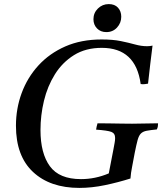

<svg xmlns="http://www.w3.org/2000/svg" viewBox="-20 -904 810 939"><path d="M368 15Q225 15 141.5 -63Q58 -141 58 -289Q58 -373 86 -449Q114 -525 168 -584Q222 -643 299.5 -677Q377 -711 477 -711Q532 -711 571 -703Q610 -695 640.5 -686.5Q671 -678 699 -678Q714 -678 726 -681Q720 -638 715 -592Q710 -546 704 -495Q689 -492 679 -492Q675 -492 673 -492.5Q671 -493 668 -493Q644 -670 478 -670Q399 -670 342 -634.5Q285 -599 248.5 -540.5Q212 -482 195 -411Q178 -340 178 -268Q178 -154 224 -91Q270 -28 376 -28Q446 -28 512 -56L535 -175Q538 -192 540.5 -205Q543 -218 543 -229Q543 -252 524.5 -259Q506 -266 450 -270Q452 -285 457 -301Q479 -301 511.5 -300.5Q544 -300 576 -299.5Q608 -299 626 -299Q654 -299 691 -300Q728 -301 753 -301Q753 -294 752 -286.5Q751 -279 747 -271Q716 -268 697.5 -264.5Q679 -261 669 -251Q659 -241 653 -219Q647 -197 639 -157Q632 -117 626 -88Q620 -59 618 -31Q558 -12 493.5 1.5Q429 15 368 15ZM500 -747Q472 -747 454.5 -765Q437 -783 437 -810Q437 -841 459 -862.5Q481 -884 512 -884Q541 -884 557 -866.5Q573 -849 573 -822Q573 -792 552.5 -769.5Q532 -747 500 -747Z"/></svg>

Font: Tiro Tamil
Style: Italic
Weight: 400
Italic angle: -11°
Designer: Tamil: Fernando Mello & Fiona Ross, assisted by Kaja Sojewska. Latin: John Hudson with Paul Hanslow, assisted by Kaja So
Foundry: Tiro Typeworks Ltd.
Version: Version 1.52